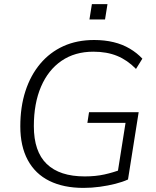

<svg xmlns="http://www.w3.org/2000/svg" viewBox="-20 -908 762 936"><path d="M387 8Q290 8 221 -26Q152 -60 115.5 -127.5Q79 -195 79 -292Q79 -387 104 -464Q129 -541 176 -597Q223 -653 289 -683Q355 -713 439 -713Q490 -713 533.5 -702.5Q577 -692 612.5 -671Q648 -650 674 -622L643 -572Q601 -615 551 -635.5Q501 -656 435 -656Q345 -656 280 -611.5Q215 -567 180 -485.5Q145 -404 145 -293Q145 -169 208 -108.5Q271 -48 393 -48Q446 -48 489 -57.5Q532 -67 571 -82L550 -44L592 -309H406L414 -361H656L604 -33Q578 -21 542.5 -12Q507 -3 467 2.5Q427 8 387 8ZM416 -813 428 -888H504L492 -813Z"/></svg>

Font: Nunito Sans 12pt Light
Style: Italic
Weight: 300
Italic angle: -9°
Designer: Vernon Adams
Foundry: Vernon Adams
Version: Version 3.101;gftools[0.9.27]